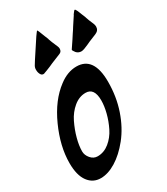

<svg xmlns="http://www.w3.org/2000/svg" viewBox="-290 -1211 1153 1326"><g transform="rotate(-30 286.5 -548.0)"><path d="M154 -827 132 -819Q130 -817 123 -817Q109 -817 101 -832.5Q93 -848 93 -867V-871Q93 -888 104 -904L122 -933Q196 -1046 210 -1067L226 -1089Q234 -1100 236 -1100Q237 -1100 243 -1087L261 -1041Q268 -1026 274 -1009H273Q282 -982 299 -944V-945L304 -932Q308 -923 308 -914Q308 -890 287 -882L213 -852Q188 -840 154 -827ZM453 -827Q438 -822 430 -822Q397 -822 380 -854L381 -853Q377 -859 374 -862L378 -858Q377 -860 377 -863L376 -865Q423 -934 439 -960Q444 -967 452.5 -980Q461 -993 465 -1000Q479 -1023 509 -1067H508L516 -1078Q527 -1094 532 -1094Q537 -1094 546 -1074L559 -1041Q565 -1024 572 -1009L571 -1010Q578 -987 597 -944Q602 -931 602 -920Q602 -890 572 -877L511 -852Q487 -840 453 -827ZM108 4Q46 4 8.5 -46.5Q-29 -97 -29 -194Q-29 -327 37.5 -474Q104 -621 206 -697Q274 -749 345 -749Q483 -749 483 -549Q483 -430 447.5 -326Q412 -222 351 -146Q293 -74 229.5 -35Q166 4 108 4ZM164 -138Q215 -138 257.5 -172.5Q300 -207 325.5 -258.5Q351 -310 364.5 -363.5Q378 -417 378 -461Q378 -560 309 -560Q258 -560 214 -523.5Q170 -487 143.5 -432.5Q117 -378 102 -322Q87 -266 87 -221Q87 -191 109.5 -164.5Q132 -138 164 -138Z"/></g></svg>

Font: Bangerz Fix
Style: Regular
Weight: 400
Designer: vernon adams
Foundry: Vernon Adams
Version: Version 2.10;December 28, 2023;FontCreator 13.0.0.2683 64-bi